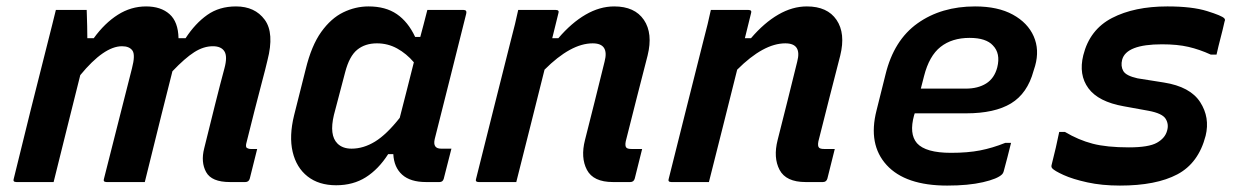

<svg xmlns="http://www.w3.org/2000/svg" viewBox="-20 -567 3840 598"><path d="M154 -536H250Q250 -536 250.5 -521Q251 -506 251.5 -485.5Q252 -465 252 -448H272Q306 -495 347 -521Q388 -547 435 -547Q481 -547 508 -523Q535 -499 536 -448H558Q588 -494 625.5 -520.5Q663 -547 715 -547Q774 -547 804.5 -505.5Q835 -464 813 -379Q807 -353 796 -312Q785 -271 772.5 -221.5Q760 -172 747 -120Q745 -111 748 -107Q754 -103 761 -103H781Q775 -80 769.5 -57Q764 -34 758 -11Q755 0 744 0H696Q639 0 622 -31Q605 -62 616 -105Q633 -174 649.5 -240Q666 -306 679 -354Q689 -391 679 -407Q669 -423 643 -423Q614 -423 585 -404.5Q556 -386 517 -345Q505 -298 483 -210Q461 -122 431 0H312Q300 0 304 -11Q328 -106 351 -196.5Q374 -287 391 -354Q402 -396 392.5 -409.5Q383 -423 360 -423Q304 -423 230 -333Q211 -256 189.5 -171Q168 -86 147 0H31Q19 0 23 -11Q49 -118 75.5 -224Q102 -330 129 -436Q136 -464 142.5 -489.5Q149 -515 154 -536Z M1128 -547Q1181 -547 1216 -523Q1251 -499 1273 -452H1289Q1294 -470 1299 -489.5Q1304 -509 1311 -536H1424Q1435 -536 1432 -524Q1408 -427 1382 -324.5Q1356 -222 1334 -134Q1327 -104 1354 -104H1386Q1380 -81 1374 -57Q1368 -33 1362 -10Q1359 0 1349 0H1307Q1258 0 1232.5 -23Q1207 -46 1205 -87H1189Q1159 -40 1119.5 -15Q1080 10 1027 10Q973 10 938 -17.5Q903 -45 891.5 -94Q880 -143 896 -208L932 -351Q950 -425 980.5 -467.5Q1011 -510 1049 -528.5Q1087 -547 1128 -547ZM1031 -120Q1047 -104 1075 -104Q1112 -104 1148 -126Q1184 -148 1225 -200Q1236 -243 1247 -286Q1258 -329 1269 -373Q1246 -400 1217 -416Q1188 -432 1154 -432Q1117 -432 1092.5 -412Q1068 -392 1055 -342L1020 -209Q1005 -146 1031 -120Z M1594 -536H1711Q1723 -536 1719 -525Q1710 -488 1700 -448H1719Q1760 -496 1804 -521.5Q1848 -547 1893 -547Q1957 -547 1985.5 -505Q2014 -463 1997 -394Q1980 -327 1963 -261.5Q1946 -196 1929 -127Q1926 -112 1931 -107Q1935 -103 1947 -103H1980Q1974 -80 1968.5 -57Q1963 -34 1957 -11Q1954 0 1943 0H1889Q1828 0 1808 -38Q1788 -76 1802 -131Q1818 -194 1832.5 -252Q1847 -310 1863 -375Q1878 -432 1826 -432Q1758 -432 1676 -350Q1654 -262 1632 -174.5Q1610 -87 1588 0H1471Q1459 0 1463 -11Q1490 -118 1516.5 -224.5Q1543 -331 1570 -437Q1578 -467 1584 -492Q1590 -517 1594 -536Z M2194 -536H2311Q2323 -536 2319 -525Q2310 -488 2300 -448H2319Q2360 -496 2404 -521.5Q2448 -547 2493 -547Q2557 -547 2585.5 -505Q2614 -463 2597 -394Q2580 -327 2563 -261.5Q2546 -196 2529 -127Q2526 -112 2531 -107Q2535 -103 2547 -103H2580Q2574 -80 2568.5 -57Q2563 -34 2557 -11Q2554 0 2543 0H2489Q2428 0 2408 -38Q2388 -76 2402 -131Q2418 -194 2432.5 -252Q2447 -310 2463 -375Q2478 -432 2426 -432Q2358 -432 2276 -350Q2254 -262 2232 -174.5Q2210 -87 2188 0H2071Q2059 0 2063 -11Q2090 -118 2116.5 -224.5Q2143 -331 2170 -437Q2178 -467 2184 -492Q2190 -517 2194 -536Z M3017 -547Q3088 -547 3134.5 -521.5Q3181 -496 3199.5 -454Q3218 -412 3204 -362L3199 -346Q3180 -276 3129 -245Q3078 -214 2989 -214H2829L2827 -208Q2811 -150 2836 -121Q2863 -91 2942 -91Q2994 -91 3032.5 -98.5Q3071 -106 3111 -122H3129Q3118 -77 3106 -33Q3105 -30 3104 -28Q3103 -26 3101 -24Q3087 -10 3041.5 0.5Q2996 11 2930 11Q2800 11 2741.5 -53Q2683 -117 2710 -223L2738 -335Q2764 -442 2838 -494.5Q2912 -547 3017 -547ZM3000 -449Q2945 -449 2909.5 -421Q2874 -393 2858 -330L2848 -291H2988Q3026 -291 3051.5 -307Q3077 -323 3086 -357Q3097 -401 3072 -426Q3062 -437 3044 -443Q3026 -449 3000 -449Z M3496 -108Q3558 -108 3583.5 -122.5Q3609 -137 3615 -160Q3621 -180 3610.5 -197Q3600 -214 3557 -222L3480 -236Q3401 -250 3370 -292Q3339 -334 3354 -395Q3374 -475 3443.5 -511Q3513 -547 3616 -547Q3693 -547 3739.5 -532.5Q3786 -518 3793 -510Q3797 -506 3794 -500Q3788 -473 3781.5 -448.5Q3775 -424 3769 -397H3751Q3716 -413 3681.5 -421Q3647 -429 3599 -429Q3488 -429 3475 -381Q3470 -361 3478.5 -346Q3487 -331 3523 -323L3605 -310Q3687 -297 3718 -249Q3749 -201 3735 -144Q3713 -59 3647 -24Q3581 11 3468 11Q3412 11 3366.5 1Q3321 -9 3292.5 -22Q3264 -35 3257 -43Q3254 -47 3255 -52Q3263 -83 3268.5 -107.5Q3274 -132 3279 -156H3297Q3339 -131 3383 -119.5Q3427 -108 3496 -108Z"/></svg>

Font: Recursive Sn Lnr St SmB
Style: Italic
Weight: 600
Italic angle: -15°
Version: Version 1.079;hotconv 1.0.112;makeotfexe 2.5.65598; ttfautoh